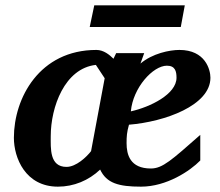

<svg xmlns="http://www.w3.org/2000/svg" viewBox="-20 -687 825 719"><path d="M768 -396C768 -426 749 -500 652 -500C615 -500 551 -487 506 -449L520 -488H415L405 -467C390 -482 368 -500 341 -500C128 -500 32 -320 32 -171C32 -96 75 12 197 12C256 12 312 -11 355 -52C379 -1 424 12 508 12C604 12 692 -47 730 -86V-182C623 -88 589 -56 545 -56C467 -56 454 -108 454 -151C454 -176 455 -192 463 -220C597 -231 768 -292 768 -396ZM641 -396C641 -334 542 -286 470 -270C478 -359 553 -441 605 -441C636 -441 641 -420 641 -396ZM372 -394 321 -121C304 -99 265 -62 229 -62C165 -62 170 -132 170 -177C170 -286 222 -431 339 -444ZM672 -667H333L316 -586H657Z"/></svg>

Font: Veleka
Style: Bold Italic
Weight: 700
Italic angle: -12°
Designer: Stefan Peev, Context Ltd, 2016; SIL International, 1997-2014.
Foundry: Stefan Peev, Context Ltd, 2016
Version: Version 5.000